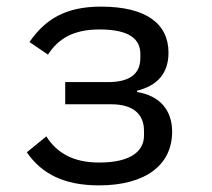

<svg xmlns="http://www.w3.org/2000/svg" viewBox="-20 -548 640 580"><path d="M279 12C420 12 500 -50 500 -150C500 -215 463 -259 394 -270V-274C454 -289 489 -325 489 -389C489 -476 422 -528 285 -528C177 -528 116 -489 69 -421L125 -383C156 -431 201 -459 281 -459C372 -459 404 -429 404 -385V-373C404 -324 371 -300 306 -300H177V-233H316C380 -233 415 -205 415 -153V-139C415 -91 375 -57 279 -57C203 -57 152 -85 120 -136L61 -88C105 -24 172 12 279 12Z"/></svg>

Font: IBM Mono
Style: Regular
Weight: 400
Monospace: yes
Designer: Mike Abbink, Paul van der Laan, Pieter van Rosmalen
Foundry: Bold Monday
Version: Version 2.3